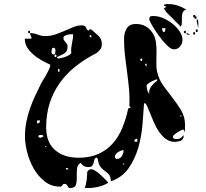

<svg xmlns="http://www.w3.org/2000/svg" viewBox="-20 -875 1040 969"><path d="M807 -847Q807 -851 811 -852.5Q815 -854 820 -854.5Q825 -855 829 -854.5Q833 -854 834 -854Q857 -854 878.5 -846.5Q900 -839 920 -827Q906 -822 902 -811.5Q898 -801 898 -788.5Q898 -776 898 -763Q898 -750 893 -740L820 -813Q818 -815 813 -823Q808 -831 807 -833L820 -840ZM967 -780Q960 -780 962 -787H960Q955 -787 955 -793.5Q955 -800 960 -800Q967 -800 965 -793H967Q972 -793 972 -786.5Q972 -780 967 -780ZM901 -674Q901 -655 889 -640.5Q877 -626 857 -626Q843 -626 822 -647Q801 -668 781.5 -695Q762 -722 747.5 -747Q733 -772 733 -780Q733 -782 735.5 -787Q738 -792 740 -793Q742 -794 748.5 -794Q755 -794 757 -794Q778 -794 803 -783.5Q828 -773 849.5 -756Q871 -739 886 -717.5Q901 -696 901 -674ZM973 -780Q980 -774 980.5 -766Q981 -758 981 -750L980 -733L973 -767ZM633 -340Q635 -385 631 -427Q627 -469 621.5 -510Q616 -551 611 -592.5Q606 -634 606 -678Q606 -709 619.5 -731.5Q633 -754 666 -754Q718 -754 747 -713Q762 -692 766 -667.5Q770 -643 770 -616.5Q770 -590 769 -563.5Q768 -537 773 -513Q782 -473 805 -441.5Q828 -410 852 -379.5Q876 -349 895 -316.5Q914 -284 914 -243L913 -207Q913 -208 910.5 -213.5Q908 -219 907 -220Q906 -221 904 -221Q900 -221 891.5 -216.5Q883 -212 874.5 -206.5Q866 -201 859.5 -195.5Q853 -190 853 -187Q853 -178 857.5 -175.5Q862 -173 871 -173Q883 -173 889.5 -177Q896 -181 907 -193V-190Q907 -170 891.5 -164.5Q876 -159 862 -159Q837 -159 817.5 -173.5Q798 -188 783 -209.5Q768 -231 757 -256.5Q746 -282 737.5 -303.5Q729 -325 722.5 -339.5Q716 -354 710 -354Q708 -354 707 -353Q704 -305 699 -245Q694 -185 677.5 -128.5Q661 -72 629 -26Q597 20 540 40Q538 15 529.5 5.5Q521 -4 510 -11.5Q499 -19 488.5 -31Q478 -43 473 -73Q473 -75 470.5 -77.5Q468 -80 467 -80Q458 -76 456 -68Q454 -60 452 -52Q450 -44 445 -38Q440 -32 426 -32Q413 -32 405 -36Q397 -40 387 -53Q370 -43 368.5 -22Q367 -1 367.5 20.5Q368 42 363 58Q358 74 333 74Q327 74 325 70.5Q323 67 321 63.5Q319 60 316 56.5Q313 53 306 53Q298 53 294.5 60Q291 67 284 67Q239 67 205.5 40.5Q172 14 150 -24.5Q128 -63 117 -107Q106 -151 106 -186Q106 -224 112.5 -257.5Q119 -291 130 -323.5Q141 -356 155.5 -387.5Q170 -419 187 -453Q188 -456 195.5 -467.5Q203 -479 211.5 -494Q220 -509 227 -524Q234 -539 234 -547Q234 -549 214 -558Q194 -567 169.5 -583.5Q145 -600 125 -624Q105 -648 105 -680H139Q139 -688 135.5 -694Q132 -700 132 -708Q151 -708 169.5 -700.5Q188 -693 209 -693Q236 -693 260.5 -701.5Q285 -710 307.5 -720Q330 -730 350.5 -738.5Q371 -747 390 -747Q403 -747 407.5 -744Q412 -741 414 -736.5Q416 -732 418 -727.5Q420 -723 427 -720Q428 -724 433 -727H440Q459 -710 476.5 -694.5Q494 -679 494 -653Q494 -637 487 -627Q480 -617 467 -607Q410 -578 363.5 -541.5Q317 -505 283.5 -459Q250 -413 231.5 -356.5Q213 -300 213 -233Q213 -157 257.5 -118Q302 -79 377 -79Q435 -79 477.5 -98.5Q520 -118 549.5 -151.5Q579 -185 597.5 -230Q616 -275 627 -327L640 -333ZM798 -733Q798 -729 799.5 -722Q801 -715 807 -713Q813 -715 814 -722Q815 -729 815 -733ZM973 -713Q968 -713 968 -720Q968 -727 973 -727Q978 -727 978 -720Q978 -713 973 -713ZM127 -707Q122 -707 122 -713.5Q122 -720 127 -720Q132 -720 132 -713.5Q132 -707 127 -707ZM913 -707Q908 -707 908 -713.5Q908 -720 913 -720Q918 -720 918 -713.5Q918 -707 913 -707ZM960 -700Q955 -700 955 -706.5Q955 -713 960 -713Q965 -713 965 -706.5Q965 -700 960 -700ZM933 -700Q929 -700 925.5 -700.5Q922 -701 920 -707H927L940 -700ZM276 -580Q281 -580 290 -582Q299 -584 308.5 -587.5Q318 -591 327 -596Q336 -601 340 -607Q338 -621 339.5 -632.5Q341 -644 343 -655Q345 -666 347 -677Q349 -688 349 -702Q346 -702 338 -702Q330 -702 321.5 -700Q313 -698 306.5 -694Q300 -690 300 -683Q300 -676 303.5 -671.5Q307 -667 310.5 -662.5Q314 -658 317.5 -653Q321 -648 321 -641Q321 -616 306.5 -606.5Q292 -597 267 -587Q269 -581 273 -580ZM442 -687Q442 -695 433 -700V-687ZM260 -620Q260 -625 258 -629.5Q256 -634 250 -634Q243 -634 241.5 -626Q240 -618 240 -613Q240 -600 250 -600Q257 -600 258.5 -607.5Q260 -615 260 -620ZM260 -587Q265 -587 265 -593.5Q265 -600 260 -600Q255 -600 255 -593.5Q255 -587 260 -587ZM693 -567Q698 -567 698 -573.5Q698 -580 693 -580Q688 -580 688 -573.5Q688 -567 693 -567ZM720 -553H712Q712 -545 720 -540ZM280 -527H273V-513H280ZM773 -475Q770 -475 761.5 -471.5Q753 -468 743.5 -463Q734 -458 727 -452.5Q720 -447 720 -444Q720 -419 733 -400Q730 -421 743.5 -439Q757 -457 773 -467ZM893 -287Q896 -287 896 -290Q896 -293 893 -293Q890 -294 890 -290Q890 -286 893 -287ZM167 -267V-252Q182 -252 182 -267ZM200 -187Q198 -192 194.5 -193Q191 -194 187 -194Q182 -194 178.5 -193Q175 -192 173 -187Q177 -181 180 -180H187ZM673 -175Q658 -175 658 -160H673ZM213 -140 207 -133H213ZM570 -73Q587 -73 595.5 -88Q604 -103 604 -117Q591 -117 575.5 -107Q560 -97 560 -84V-80Q561 -77 567 -73ZM607 -47Q607 -50 603 -50Q599 -50 600 -47Q601 -44 603.5 -44Q606 -44 607 -47ZM327 -20Q324 -24 320 -27H313V-20ZM527 47Q505 61 477 67.5Q449 74 423 74L407 73Q411 66 413.5 55Q416 44 417.5 32Q419 20 419.5 9Q420 -2 420 -7Q428 -21 440 -21Q449 -21 462 -12.5Q475 -4 487.5 7.5Q500 19 511 30Q522 41 527 47Z"/></svg>

Font: Genkaimincho
Style: Regular
Weight: 800
Designer: Dr. Ken Lunde (project architect, glyph set definition & overall production); Masataka HATTORI \u670D \u90E8 \u6B63 \u8C
Foundry: Adobe Systems Incorporated
Version: Version 1.00